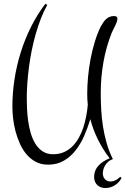

<svg xmlns="http://www.w3.org/2000/svg" viewBox="-20 -677 647 991"><path d="M562.5 144Q546.9 149.9 536.9 159.4Q526.9 168.9 521 179.4Q515.1 189.9 512.9 200.4Q510.7 210.9 510.7 218.3Q510.7 226.1 513.2 233.4Q515.6 240.7 520.5 246.6Q525.4 252.4 533 256.1Q540.5 259.8 550.8 259.8Q560.5 259.8 572.8 254.9Q585 250 600.6 235.8L607.4 241.2Q602.5 251 594.7 260.3Q586.9 269.5 576.4 276.9Q565.9 284.2 552.7 288.8Q539.6 293.5 523.4 293.5Q512.2 293.5 502 290Q491.7 286.6 483.6 279.5Q475.6 272.5 470.7 261.7Q465.8 251 465.8 236.3Q465.8 202.6 487.5 178.7Q509.3 154.8 545.9 140.1Q511.7 95.7 485.8 43.9Q460 -7.8 446.3 -62Q433.1 -19 415 22.9Q397 64.9 370.8 98.4Q344.7 131.8 309.8 152.3Q274.9 172.9 228 172.9Q192.4 172.9 165 158.4Q137.7 144 117.2 119.9Q96.7 95.7 82.8 64.7Q68.8 33.7 60.1 0.5Q51.3 -32.7 47.6 -65.7Q43.9 -98.6 43.9 -126Q43.9 -195.8 54.7 -266.6Q65.4 -337.4 86.7 -405.5Q107.9 -473.6 139.6 -537.4Q171.4 -601.1 213.9 -657.2L224.1 -651.9Q206.1 -619.6 191.2 -581.5Q176.3 -543.5 164.6 -502.2Q152.8 -460.9 144 -417.7Q135.3 -374.5 129.6 -331.5Q124 -288.6 121.1 -247.6Q118.2 -206.5 118.2 -169.9Q118.2 -147.5 119.4 -117.4Q120.6 -87.4 125 -55.2Q129.4 -22.9 138.2 8.3Q147 39.6 162.1 64.2Q177.2 88.9 199.7 104Q222.2 119.1 253.9 119.1Q285.2 119.1 310.1 108.2Q335 97.2 354 78.1Q373 59.1 387 33.9Q400.9 8.8 410.2 -19.5Q419.4 -47.9 425 -77.6Q430.7 -107.4 433.1 -135.7Q430.2 -164.1 430.2 -192.9Q430.2 -232.9 434.3 -278.6Q438.5 -324.2 447 -370.1Q455.6 -416 468.8 -459.7Q481.9 -503.4 500 -540Q505.9 -550.8 512.5 -560.5Q519 -570.3 527.1 -577.9Q535.2 -585.4 545.4 -589.8Q555.7 -594.2 568.8 -594.2Q575.7 -594.2 580.8 -591.3Q585.9 -588.4 585.9 -581.1Q585.9 -572.3 582.5 -562.7Q579.1 -553.2 574.2 -543.5Q569.3 -533.7 564.5 -524.4Q559.6 -515.1 556.2 -506.8Q527.3 -433.1 513.7 -355.2Q500 -277.3 500 -196.8Q500 -154.3 502.4 -110.4Q504.9 -66.4 511.7 -22.9Q518.6 20.5 530.8 62.7Q543 105 562.5 144Z"/></svg>

Font: Montez
Style: Regular
Weight: 400
Designer: Astigmatic (AOETI)
Foundry: Astigmatic (AOETI)
Version: Version 1.001